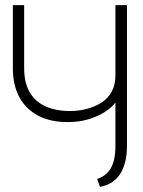

<svg xmlns="http://www.w3.org/2000/svg" viewBox="-20 -720 555 747"><path d="M474 -153V-700H429V-426Q429 -389 414 -362.5Q399 -336 373.5 -320Q348 -304 316.5 -296Q285 -288 253 -288Q197 -288 156.5 -306.5Q116 -325 95 -362Q74 -399 74 -455V-700H30V-455Q30 -389 55 -342.5Q80 -296 127.5 -270.5Q175 -245 244 -245Q286 -245 322.5 -255.5Q359 -266 386.5 -283.5Q414 -301 429 -321V-153Q429 -122 424 -100Q419 -78 409.5 -63Q400 -48 387 -38.5Q374 -29 358 -24L369 7Q420 -2 447 -42.5Q474 -83 474 -153Z"/></svg>

Font: Advent Pro Light
Style: Regular
Weight: 300
Version: Version 3.000